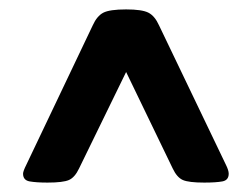

<svg xmlns="http://www.w3.org/2000/svg" viewBox="-20 -706 535 408"><path d="M81 -318Q57 -318 43 -320.5Q29 -323 29 -337Q29 -342 36 -356L177 -652Q186 -672 199.5 -679Q213 -686 248 -686Q282 -686 295.5 -679Q309 -672 318 -652L460 -356Q466 -344 466 -337Q466 -323 452.5 -320.5Q439 -318 414 -318Q381 -318 368.5 -323.5Q356 -329 347 -348L248 -553L148 -348Q139 -329 126.5 -323.5Q114 -318 81 -318Z"/></svg>

Font: Asap Semi Expanded ExtraBold
Style: Regular
Weight: 800
Width: 6
Designer: Pablo Cosgaya
Foundry: Omnibus-Type
Version: Version 3.001; ttfautohint (v1.8.4.7-5d5b)